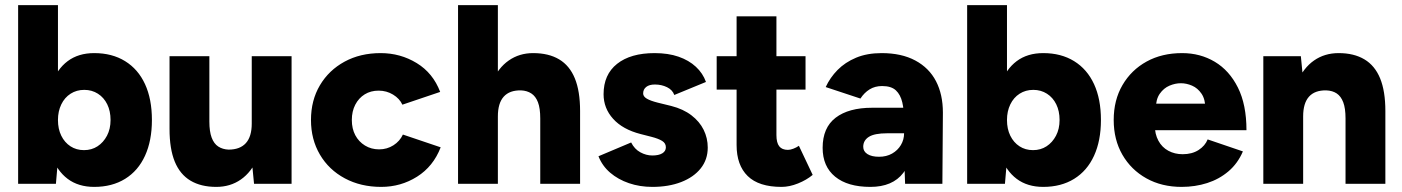

<svg xmlns="http://www.w3.org/2000/svg" viewBox="-20 -720 5490 752"><path d="M51 0V-700H207V-93L199 0ZM349 12Q287 12 245 -19.5Q203 -51 182 -110Q161 -169 161 -250Q161 -332 182 -390.5Q203 -449 245 -480.5Q287 -512 349 -512Q419 -512 470 -480.5Q521 -449 548 -390.5Q575 -332 575 -250Q575 -169 548 -110Q521 -51 470 -19.5Q419 12 349 12ZM309 -132Q339 -132 362 -147Q385 -162 399 -188.5Q413 -215 413 -250Q413 -285 400 -311.5Q387 -338 363.5 -353Q340 -368 310 -368Q280 -368 256.5 -353Q233 -338 220 -311Q207 -284 207 -250Q207 -215 220 -188.5Q233 -162 256 -147Q279 -132 309 -132Z M975 0 966 -92V-500H1122V0ZM644 -244V-500H800V-244ZM800 -244Q800 -205 809 -181Q818 -157 835 -146Q852 -135 875 -134Q920 -134 943 -159.5Q966 -185 966 -236H1013Q1013 -157 989 -101.5Q965 -46 923.5 -17Q882 12 827 12Q767 12 726 -12.5Q685 -37 664.5 -87Q644 -137 644 -215V-244Z M1473 12Q1393 12 1330.5 -21.5Q1268 -55 1233 -114.5Q1198 -174 1198 -250Q1198 -327 1233 -386Q1268 -445 1329.5 -478.5Q1391 -512 1471 -512Q1548 -512 1612 -473Q1676 -434 1704 -360L1556 -310Q1545 -334 1519.5 -349.5Q1494 -365 1463 -365Q1432 -365 1408.5 -350.5Q1385 -336 1371.5 -310Q1358 -284 1358 -250Q1358 -216 1371.5 -190.5Q1385 -165 1409.5 -150Q1434 -135 1465 -135Q1496 -135 1521 -151Q1546 -167 1558 -193L1706 -143Q1677 -68 1613.5 -28Q1550 12 1473 12Z M1774 0V-700H1930V0ZM2096 0V-256H2252V0ZM2096 -256Q2096 -296 2087 -319.5Q2078 -343 2061 -354Q2044 -365 2021 -366Q1976 -367 1953 -341.5Q1930 -316 1930 -264H1883Q1883 -343 1907 -398.5Q1931 -454 1972.5 -483Q2014 -512 2068 -512Q2129 -512 2170 -487.5Q2211 -463 2231.5 -413Q2252 -363 2252 -285V-256Z M2535 12Q2486 12 2443.5 -2.5Q2401 -17 2370 -43.5Q2339 -70 2324 -108L2452 -162Q2465 -136 2488 -123.5Q2511 -111 2535 -111Q2560 -111 2574 -119.5Q2588 -128 2588 -143Q2588 -159 2573.5 -168Q2559 -177 2532 -184L2489 -195Q2419 -213 2381.5 -254.5Q2344 -296 2344 -351Q2344 -428 2397 -470Q2450 -512 2544 -512Q2597 -512 2637.5 -498Q2678 -484 2705.5 -458.5Q2733 -433 2745 -399L2621 -348Q2614 -368 2592.5 -378.5Q2571 -389 2545 -389Q2523 -389 2511 -379.5Q2499 -370 2499 -354Q2499 -342 2513.5 -333.5Q2528 -325 2556 -318L2609 -305Q2656 -293 2688 -268.5Q2720 -244 2736 -211.5Q2752 -179 2752 -142Q2752 -95 2724.5 -60.5Q2697 -26 2648 -7Q2599 12 2535 12Z M3041 12Q2952 12 2908.5 -30.5Q2865 -73 2865 -152V-656H3021V-191Q3021 -161 3032 -147Q3043 -133 3066 -133Q3075 -133 3087 -137.5Q3099 -142 3109 -149L3163 -35Q3139 -15 3105.5 -1.5Q3072 12 3041 12ZM2787 -369V-500H3135V-369Z M3525 0 3521 -108V-249Q3521 -289 3514 -319Q3507 -349 3489 -366Q3471 -383 3435 -383Q3407 -383 3386 -370Q3365 -357 3350 -334L3214 -379Q3231 -416 3260.5 -446Q3290 -476 3333 -494Q3376 -512 3433 -512Q3511 -512 3565 -483Q3619 -454 3646 -402Q3673 -350 3673 -279L3671 0ZM3389 12Q3300 12 3251 -28Q3202 -68 3202 -141Q3202 -220 3253 -259Q3304 -298 3396 -298H3533V-198H3455Q3405 -198 3383 -184Q3361 -170 3361 -145Q3361 -127 3377.5 -116.5Q3394 -106 3423 -106Q3452 -106 3474 -118.5Q3496 -131 3508.5 -152Q3521 -173 3521 -198H3560Q3560 -98 3518 -43Q3476 12 3389 12Z M3768 0V-700H3924V-93L3916 0ZM4066 12Q4004 12 3962 -19.5Q3920 -51 3899 -110Q3878 -169 3878 -250Q3878 -332 3899 -390.5Q3920 -449 3962 -480.5Q4004 -512 4066 -512Q4136 -512 4187 -480.5Q4238 -449 4265 -390.5Q4292 -332 4292 -250Q4292 -169 4265 -110Q4238 -51 4187 -19.5Q4136 12 4066 12ZM4026 -132Q4056 -132 4079 -147Q4102 -162 4116 -188.5Q4130 -215 4130 -250Q4130 -285 4117 -311.5Q4104 -338 4080.5 -353Q4057 -368 4027 -368Q3997 -368 3973.5 -353Q3950 -338 3937 -311Q3924 -284 3924 -250Q3924 -215 3937 -188.5Q3950 -162 3973 -147Q3996 -132 4026 -132Z M4608 12Q4530 12 4470 -21.5Q4410 -55 4376 -114Q4342 -173 4342 -250Q4342 -328 4376.5 -387Q4411 -446 4471 -479Q4531 -512 4610 -512Q4681 -512 4738 -478Q4795 -444 4828.5 -377Q4862 -310 4862 -210H4486L4503 -229Q4503 -195 4517 -169Q4531 -143 4556 -129.5Q4581 -116 4612 -116Q4649 -116 4674.5 -132.5Q4700 -149 4710 -174L4848 -127Q4828 -80 4791.5 -49Q4755 -18 4708 -3Q4661 12 4608 12ZM4507 -294 4491 -314H4715L4701 -294Q4701 -331 4686 -353Q4671 -375 4649 -384.5Q4627 -394 4605 -394Q4583 -394 4560.5 -384.5Q4538 -375 4522.5 -353Q4507 -331 4507 -294Z M4928 0V-500H5075L5084 -408V0ZM5250 0V-256H5406V0ZM5250 -256Q5250 -296 5241 -319.5Q5232 -343 5215.5 -354Q5199 -365 5175 -366Q5130 -367 5107 -341.5Q5084 -316 5084 -264H5037Q5037 -343 5061 -398.5Q5085 -454 5126.5 -483Q5168 -512 5223 -512Q5283 -512 5324 -487.5Q5365 -463 5385.5 -413Q5406 -363 5406 -285V-256Z"/></svg>

Font: Figtree Light ExtraBold
Style: Regular
Weight: 800
Version: Version 2.001;gftools[0.9.30]